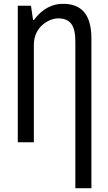

<svg xmlns="http://www.w3.org/2000/svg" viewBox="-20 -744 565 1004"><path d="M307 -724C258 -724 202 -701 157 -639H153L142 -714H73V0H157V-509C157 -606 237 -647 283 -648C348 -648 374 -611 374 -527V240H458V-542C458 -669 406 -725 307 -724Z"/></svg>

Font: Noto Sans UI Condensed
Style: Regular
Weight: 400
Width: 3
Designer: Monotype Design Team
Foundry: Monotype Imaging Inc.
Version: Version 1.901